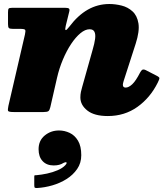

<svg xmlns="http://www.w3.org/2000/svg" viewBox="-20 -559 839 958"><path d="M172.5 185.5Q172.5 223.5 192.8 245Q213 266.5 248 266.5Q263.5 266.5 275.5 263.2Q287.5 260 296.5 254Q306 249 311 251Q316 253 306.5 264.5Q293 279.5 268 290.2Q243 301 214.8 307Q186.5 313 163 315Q156.5 315.5 153.8 315.5Q151 315.5 151 322.5V365Q151 375.5 153.8 377.5Q156.5 379.5 166.5 379Q202.5 377 240.8 366Q279 355 311.8 334.5Q344.5 314 365 284.2Q385.5 254.5 385.5 215.5Q385.5 170 369.2 143Q353 116 327.5 104Q302 92 274.5 92Q233.5 92 203 117.2Q172.5 142.5 172.5 185.5ZM40 -520Q26.5 -520 23.2 -516Q20 -512 20 -498V-439Q20 -424 24 -419.5Q28 -415 43.5 -415H79Q102.5 -415 105.5 -410Q108.5 -405 104.5 -387L22 -31Q18 -12 20.2 -6Q22.5 0 48 0H197Q215.5 0 221.5 -4.5Q227.5 -9 231 -24L264.5 -170.5Q275.5 -218.5 294 -262.2Q312.5 -306 335 -339.8Q357.5 -373.5 381.2 -393.2Q405 -413 427 -413Q445 -413 451.2 -400.5Q457.5 -388 454.5 -365Q451.5 -342 442 -310L390 -125Q386.5 -114 383.8 -100.8Q381 -87.5 381 -73Q381 -35 415.8 -7.5Q450.5 20 518 20Q601.5 20 665.5 -25.5Q729.5 -71 767 -146.5Q775.5 -163.5 775.5 -169Q775.5 -174.5 758 -183L707.5 -209Q696 -214.5 690 -210.8Q684 -207 679 -197Q657.5 -155 639.8 -138.5Q622 -122 607 -122Q593 -122 593 -136Q593 -142 597 -155L657 -341Q677 -403.5 670.8 -442.2Q664.5 -481 641.2 -502.2Q618 -523.5 586.8 -531.2Q555.5 -539 526 -539Q468 -539 418.5 -511Q369 -483 326 -426Q311.5 -407 307.5 -409Q303.5 -411 308 -430L325.5 -501Q328.5 -512.5 324 -516.2Q319.5 -520 306 -520Z"/></svg>

Font: Besley Black
Style: Italic
Weight: 900
Italic angle: -13°
Designer: Owen Earl
Foundry: indestructible type*
Version: Version 2.001